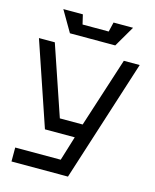

<svg xmlns="http://www.w3.org/2000/svg" viewBox="-129 -977 859 1064"><g transform="rotate(15 300.0 -445.0)"><path d="M41 0V-80H302L345 -220H174L11 -700H102L238 -300H369L498 -700H589L365 0ZM388 -890H500L430 -770H170L100 -890H212L225 -835H375Z"/></g></svg>

Font: Tektur
Style: Regular
Weight: 400
Designer: Adam Jagosz
Foundry: Adam Jagosz
Version: Version 1.005;gftools[0.9.30]